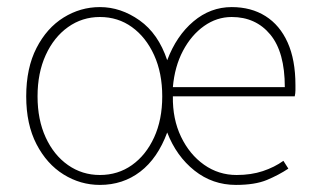

<svg xmlns="http://www.w3.org/2000/svg" viewBox="-20 -510 892 542"><path d="M262 12Q207 12 159.5 -17.5Q112 -47 83 -103Q54 -159 54 -238Q54 -318 83 -374.5Q112 -431 159.5 -460.5Q207 -490 262 -490Q321 -490 374 -452.5Q427 -415 452 -340Q478 -409 526 -449.5Q574 -490 634 -490Q689 -490 729.5 -464.5Q770 -439 792 -390Q814 -341 814 -270Q814 -263 814 -255Q814 -247 812 -238H468Q467 -174 491 -124Q515 -74 556 -45Q597 -16 648 -16Q689 -16 722 -27Q755 -38 780 -56L794 -34Q767 -16 733.5 -2Q700 12 646 12Q580 12 529 -28.5Q478 -69 452 -136Q425 -63 376 -25.5Q327 12 262 12ZM262 -16Q313 -16 352.5 -44Q392 -72 415 -122Q438 -172 438 -238Q438 -304 415 -354.5Q392 -405 352.5 -433.5Q313 -462 262 -462Q212 -462 172 -433.5Q132 -405 109 -354.5Q86 -304 86 -238Q86 -172 109 -122Q132 -72 172 -44Q212 -16 262 -16ZM468 -264H784Q784 -363 743 -412.5Q702 -462 634 -462Q592 -462 556 -436.5Q520 -411 496.5 -366.5Q473 -322 468 -264Z"/></svg>

Font: Source Sans Variable
Style: Regular
Weight: 200
Designer: Paul D. Hunt
Foundry: Adobe Systems Incorporated
Version: Version 3.006;hotconv 1.0.111;makeotfexe 2.5.65597